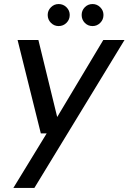

<svg xmlns="http://www.w3.org/2000/svg" viewBox="-20 -710 636 950"><path d="M46 220 211 -50H182L67 -512H170L263 -131L491 -512H596L150 220ZM270 -581Q248 -581 232 -597Q216 -613 216 -636Q216 -658 232 -674Q248 -690 270 -690Q293 -690 309 -674Q325 -658 325 -636Q325 -613 309 -597Q293 -581 270 -581ZM438 -581Q415 -581 399.5 -597Q384 -613 384 -636Q384 -658 399.5 -674Q415 -690 438 -690Q460 -690 476 -674Q492 -658 492 -636Q492 -613 476 -597Q460 -581 438 -581Z"/></svg>

Font: DM Sans 12pt Medium
Style: Italic
Weight: 500
Italic angle: -10°
Version: Version 4.004;gftools[0.9.30]